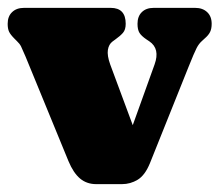

<svg xmlns="http://www.w3.org/2000/svg" viewBox="-26 -468 558 488"><path d="M284 0H218.5Q194.5 0 177.5 -14.2Q160.5 -28.5 148 -58.5L39 -324Q31 -343 27.5 -350Q24 -357 17 -363.5L11 -369.5Q0.5 -380 -3 -387.5Q-6.5 -395 -6.5 -407.5Q-6.5 -426.5 4.8 -437.2Q16 -448 35 -448H255.5Q293.5 -448 293.5 -407.5Q293.5 -392.5 286.5 -384.5Q279.5 -376.5 267.5 -368L260 -362.5Q250.5 -355.5 248.2 -341.2Q246 -327 254 -304.5L335.5 -85L284.5 -75L367 -304.5Q374 -324 370.8 -338.8Q367.5 -353.5 353.5 -363L346 -368Q333.5 -376.5 328.5 -384.5Q323.5 -392.5 323.5 -407.5Q323.5 -426.5 334.5 -437.2Q345.5 -448 364.5 -448H470Q489 -448 500.5 -437.2Q512 -426.5 512 -407.5Q512 -395 508 -386.8Q504 -378.5 494 -370L487.5 -364Q479.5 -357 473.8 -346Q468 -335 453 -297.5L355 -53Q342.5 -22.5 324 -11.2Q305.5 0 284 0Z"/></svg>

Font: Fraunces 144pt S100 Black
Style: Regular
Weight: 900
Version: Version 1.000